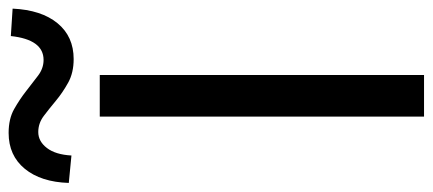

<svg xmlns="http://www.w3.org/2000/svg" viewBox="-342 -686 979 434"><g transform="rotate(-90 147.0 -469.5)"><path d="M100 -733H194V0H100ZM230 -792Q199 -792 176.5 -804.5Q154 -817 136 -832Q118 -847 101.5 -859.5Q85 -872 65 -872Q44 -872 29 -852.5Q14 -833 12 -797L-50 -803Q-48 -866 -18 -902.5Q12 -939 63 -939Q95 -939 117 -926.5Q139 -914 157.5 -899.5Q176 -885 192.5 -872.5Q209 -860 228 -860Q274 -860 282 -934L344 -930Q341 -865 311 -828.5Q281 -792 230 -792Z"/></g></svg>

Font: Kinto Sans
Style: Regular
Weight: 400
Designer: Authors: Ryoko NISHIZUKA  (kana & ideographs); Paul D. Hunt (Latin, Greek & Cyrillic); Wenlong ZHANG  (bopomofo); Sandol
Foundry: Adobe Systems Incorporated, ookami Inc.
Version: Version 0.001